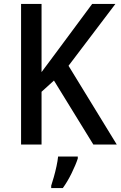

<svg xmlns="http://www.w3.org/2000/svg" viewBox="-20 -734 613 975"><path d="M573 0H454L254 -325L191 -268V0H87V-714H191V-368Q209 -392 229.5 -419.5Q250 -447 273 -478L448 -714H566L328 -400ZM375 71Q365 102 344 145Q323 188 299 221H240V209Q246 191 253.5 164.5Q261 138 267 110Q273 82 275 61H375Z"/></svg>

Font: Noto Sans Tamil SemiCondensed Medium
Style: Regular
Weight: 500
Width: 4
Designer: Jelle Bosma - Monotype Design Team
Foundry: Monotype Imaging Inc.
Version: Version 2.004; ttfautohint (v1.8.4.7-5d5b)